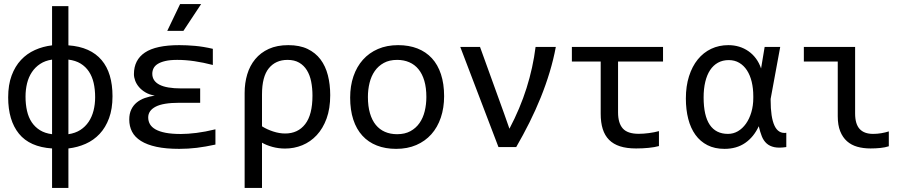

<svg xmlns="http://www.w3.org/2000/svg" viewBox="-20 -720 4438 940"><path d="M314.9 200.2H234.9V6.8Q125.5 -0.5 72.8 -65.4Q20 -130.4 20 -243.2Q20 -304.7 36.9 -350.1Q53.7 -395.5 82.8 -426.5Q111.8 -457.5 150.9 -475.1Q189.9 -492.7 234.9 -498V-689.9H314.9V-498Q369.6 -494.1 410.2 -475.8Q450.7 -457.5 477.5 -425.8Q504.4 -394 517.6 -349.6Q530.8 -305.2 530.8 -249Q530.8 -187 513.9 -141.4Q497.1 -95.7 467.8 -64.5Q438.5 -33.2 399.2 -15.9Q359.9 1.5 314.9 6.8ZM234.9 -428.2Q201.2 -423.3 176.8 -407.2Q152.3 -391.1 136.2 -366.9Q120.1 -342.8 112.5 -312Q105 -281.2 105 -247.1Q105 -209 112.3 -177Q119.6 -145 135.5 -121.3Q151.4 -97.7 175.8 -82.5Q200.2 -67.4 234.9 -63ZM314.9 -63Q348.6 -67.9 373.3 -83.7Q397.9 -99.6 414.1 -123.8Q430.2 -147.9 438 -178.7Q445.8 -209.5 445.8 -244.1Q445.8 -282.2 438.5 -314Q431.2 -345.7 415.3 -369.6Q399.4 -393.6 374.8 -408.7Q350.1 -423.8 314.9 -428.2Z M1034.7 -12.2Q985.8 -1.5 943.4 3.7Q900.9 8.8 857.9 8.8Q792.5 8.8 746.1 -1.2Q699.7 -11.2 669.9 -30Q640.1 -48.8 626.5 -75.2Q612.8 -101.6 612.8 -134.8Q612.8 -163.1 622.6 -183.6Q632.3 -204.1 649.2 -218Q666 -231.9 688.7 -240Q711.4 -248 737.8 -252Q711.4 -256.3 692.4 -267.6Q673.3 -278.8 660.6 -293.7Q647.9 -308.6 641.8 -325.2Q635.7 -341.8 635.7 -356.9Q635.7 -426.8 689.7 -462.9Q743.7 -499 857.9 -499Q894 -499 935.1 -495.4Q976.1 -491.7 1022 -481V-401.9Q975.1 -414.1 932.1 -420.4Q889.2 -426.8 847.7 -426.8Q813 -426.8 789.8 -421.4Q766.6 -416 752.2 -407Q737.8 -397.9 731.7 -385.5Q725.6 -373 725.6 -358.9Q725.6 -323.7 760.5 -305.4Q795.4 -287.1 867.7 -287.1H960V-216.8H857.9Q778.8 -216.8 742.2 -197.8Q705.6 -178.7 705.6 -145Q705.6 -127 714.1 -112.1Q722.7 -97.2 741.7 -86.4Q760.7 -75.7 791.3 -69.8Q821.8 -64 865.7 -64Q898.9 -64 941.9 -69.3Q984.9 -74.7 1034.7 -86.9ZM964.8 -700.2 877.9 -568.8H798.8L861.8 -700.2ZM569.8 -490.2Z M1596.7 -253.9Q1596.7 -188.5 1578.9 -139.6Q1561 -90.8 1530.5 -58.1Q1500 -25.4 1460 -9Q1419.9 7.3 1375.5 7.3Q1343.3 7.3 1313.2 -1Q1283.2 -9.3 1262.7 -21.5V200.2H1177.7V-265.1Q1177.7 -313.5 1190.4 -356Q1203.1 -398.4 1229.5 -430.4Q1255.9 -462.4 1296.1 -480.7Q1336.4 -499 1391.6 -499Q1446.8 -499 1485.6 -480.5Q1524.4 -461.9 1549.1 -429.2Q1573.7 -396.5 1585.2 -351.6Q1596.7 -306.6 1596.7 -253.9ZM1509.8 -252Q1509.8 -288.6 1503.4 -320.6Q1497.1 -352.5 1482.4 -376.2Q1467.8 -399.9 1444.6 -413.3Q1421.4 -426.8 1387.7 -426.8Q1329.6 -426.8 1296.1 -385.7Q1262.7 -344.7 1262.7 -257.8V-101.6Q1286.6 -86.4 1317.1 -76.4Q1347.7 -66.4 1376 -66.4Q1438.5 -66.4 1474.1 -112.3Q1509.8 -158.2 1509.8 -252Z M2154.3 -249Q2154.3 -191.9 2138.2 -144.3Q2122.1 -96.7 2091.8 -62.7Q2061.5 -28.8 2018.1 -10Q1974.6 8.8 1919.4 8.8Q1866.7 8.8 1825 -7.6Q1783.2 -23.9 1754.2 -55.7Q1725.1 -87.4 1709.7 -134.3Q1694.3 -181.2 1694.3 -242.2Q1694.3 -299.3 1710.4 -346.4Q1726.6 -393.6 1756.8 -427.5Q1787.1 -461.4 1830.6 -480.2Q1874 -499 1929.2 -499Q1981.9 -499 2023.7 -482.7Q2065.4 -466.3 2094.5 -434.8Q2123.5 -403.3 2138.9 -356.4Q2154.3 -309.6 2154.3 -249ZM2067.4 -245.1Q2067.4 -290.5 2057.4 -324.5Q2047.4 -358.4 2028.8 -381.1Q2010.3 -403.8 1983.6 -415.3Q1957 -426.8 1924.3 -426.8Q1886.2 -426.8 1859.1 -411.9Q1832 -397 1814.7 -372.1Q1797.4 -347.2 1789.3 -314.2Q1781.2 -281.2 1781.2 -245.1Q1781.2 -199.7 1791.3 -165.5Q1801.3 -131.3 1819.8 -108.6Q1838.4 -85.9 1864.7 -74.5Q1891.1 -63 1924.3 -63Q1962.4 -63 1989.5 -77.9Q2016.6 -92.8 2033.9 -117.7Q2051.3 -142.6 2059.3 -175.5Q2067.4 -208.5 2067.4 -245.1Z M2233.4 -490.2H2330.1L2447.3 -166L2474.1 -89.8Q2526.4 -189 2557.9 -288.8Q2589.4 -388.7 2602.1 -490.2H2701.2Q2689.9 -429.2 2671.1 -366.9Q2652.3 -304.7 2627.4 -242.9Q2602.5 -181.2 2572 -120.1Q2541.5 -59.1 2507.3 0H2420.4Z M3206.1 -4.9Q3185.1 1 3155.5 3.9Q3126 6.8 3094.2 6.8Q3048.3 6.8 3015.6 -3.7Q2982.9 -14.2 2961.9 -35.4Q2940.9 -56.6 2930.9 -88.4Q2920.9 -120.1 2920.9 -163.1V-418.9H2779.8V-490.2H3226.1V-418.9H3005.9V-169.9Q3005.9 -117.2 3029.1 -91.1Q3052.2 -64.9 3106.9 -64.9Q3130.4 -64.9 3156.7 -68.4Q3183.1 -71.8 3206.1 -78.1Z M3337.9 -237.8Q3337.9 -298.3 3353.3 -346.7Q3368.7 -395 3396.2 -429Q3423.8 -462.9 3461.9 -481Q3500 -499 3545.9 -499Q3573.7 -499 3598.6 -491.5Q3623.5 -483.9 3644.5 -469.2Q3665.5 -454.6 3681.2 -433.3Q3696.8 -412.1 3706.1 -384.8L3723.6 -490.2H3799.8L3752.9 -235.8V-230Q3752.9 -145.5 3771.7 -105Q3790.5 -64.5 3829.6 -69.8V0Q3793.9 5.4 3771 0.5Q3748 -4.4 3733.2 -17.8Q3718.3 -31.2 3709.7 -52.7Q3701.2 -74.2 3694.8 -102.1Q3670.4 -49.3 3628.4 -20.3Q3586.4 8.8 3526.9 8.8Q3479 8.8 3443.6 -9.3Q3408.2 -27.3 3384.8 -59.8Q3361.3 -92.3 3349.6 -137.7Q3337.9 -183.1 3337.9 -237.8ZM3424.8 -243.2Q3424.8 -153.8 3454.8 -109.1Q3484.9 -64.5 3543.9 -64.5Q3570.3 -64.5 3592.8 -77.6Q3615.2 -90.8 3632.1 -114.5Q3648.9 -138.2 3658.4 -170.4Q3668 -202.6 3668 -240.2V-249Q3668 -287.1 3660.2 -319.6Q3652.3 -352.1 3637 -375.7Q3621.6 -399.4 3599.1 -412.6Q3576.7 -425.8 3547.9 -425.8Q3518.1 -425.8 3495.1 -413.1Q3472.2 -400.4 3456.5 -376.7Q3440.9 -353 3432.9 -319.3Q3424.8 -285.6 3424.8 -243.2Z M4331.5 -3.9Q4313.5 2 4290.3 4.4Q4267.1 6.8 4241.7 6.8Q4206.5 6.8 4177.2 -1.5Q4147.9 -9.8 4126.7 -28.6Q4105.5 -47.4 4093.5 -77.4Q4081.5 -107.4 4081.5 -150.9V-418.9H3915.5V-490.2H4166.5V-164.6Q4166.5 -112.8 4188.7 -88.6Q4210.9 -64.5 4254.4 -64.5Q4274.9 -64.5 4294.9 -67.9Q4314.9 -71.3 4331.5 -76.7Z"/></svg>

Font: Code New Roman
Style: Regular
Weight: 400
Monospace: yes
Designer: Sam Radian
Foundry: Code New Roman
Version: Version 2.00 November 29, 2014